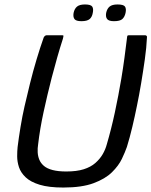

<svg xmlns="http://www.w3.org/2000/svg" viewBox="-20 -831 679 861"><path d="M264 10Q199 10 158 -2.5Q117 -15 95 -36Q73 -57 65 -81.5Q57 -106 57 -130Q57 -154 59 -172Q64 -213 72 -261.5Q80 -310 90 -354Q101 -402 114.5 -456.5Q128 -511 144 -564.5Q160 -618 176 -663Q178 -667 181.5 -670Q185 -673 190 -673Q207 -673 223.5 -673Q240 -673 257 -673Q264 -673 264.5 -671Q265 -669 262 -657Q249 -617 236.5 -573Q224 -529 212 -483Q192 -405 175.5 -329Q159 -253 151 -184Q148 -166 149 -148Q150 -130 156.5 -114.5Q163 -99 177 -87Q191 -75 216 -68.5Q241 -62 277 -62Q324 -62 355.5 -72Q387 -82 407.5 -100Q428 -118 440.5 -139.5Q453 -161 459 -184Q479 -252 495 -326.5Q511 -401 524 -478Q532 -526 538 -571Q544 -616 549 -657Q550 -669 551.5 -671Q553 -673 560 -673Q577 -673 594.5 -673Q612 -673 630 -673Q635 -673 637.5 -670Q640 -667 639 -663Q637 -618 629.5 -565Q622 -512 613 -458Q604 -404 594 -356Q585 -311 573.5 -262.5Q562 -214 549 -172Q541 -149 526.5 -118.5Q512 -88 482 -58.5Q452 -29 399.5 -9.5Q347 10 264 10ZM396 -773Q393 -755 382 -745.5Q371 -736 345 -736Q321 -736 314 -745.5Q307 -755 310 -773Q314 -792 325.5 -801.5Q337 -811 361 -811Q387 -811 393.5 -801.5Q400 -792 396 -773ZM543 -773Q539 -755 528.5 -745.5Q518 -736 491 -736Q468 -736 460.5 -745.5Q453 -755 456 -773Q460 -792 471.5 -801.5Q483 -811 507 -811Q534 -811 540.5 -801.5Q547 -792 543 -773Z"/></svg>

Font: Glory Thin Medium
Style: Italic
Weight: 500
Italic angle: -12°
Version: Version 1.011